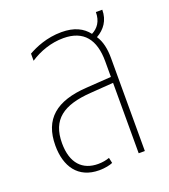

<svg xmlns="http://www.w3.org/2000/svg" viewBox="-114 -667 671 761"><g transform="rotate(-20 221.5 -287.0)"><path d="M176 10C200 10 222 5 233 0L228 -23C214 -18 198 -15 180 -15C115 -15 73 -56 73 -141C73 -241 131 -282 248 -290L345 -297V0H371V-392C371 -431 364 -464 347 -489C381 -508 404 -539 404 -584H377C377 -545 359 -521 333 -508C310 -538 275 -556 221 -556C159 -556 109 -534 79 -517V-487C120 -514 169 -531 220 -531C306 -531 345 -479 345 -388V-322L240 -315C110 -307 45 -253 45 -141C45 -54 86 10 176 10Z"/></g></svg>

Font: Noto Sans Thai Cond Thin
Style: Regular
Weight: 100
Width: 3
Designer: Monotype Design Team
Foundry: Monotype Imaging Inc.
Version: Version 2.002